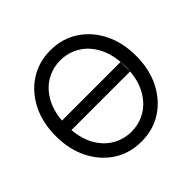

<svg xmlns="http://www.w3.org/2000/svg" viewBox="-184 -922 1117 1117"><g transform="rotate(-45 374.5 -363.5)"><path d="M374.5 11.7Q278.3 11.7 203.6 -36.6Q128.9 -85 86.4 -169.7Q43.9 -254.4 43.9 -363.3Q43.9 -473.1 86.4 -557.9Q128.9 -642.6 203.6 -690.9Q278.3 -739.3 374.5 -739.3Q471.2 -739.3 545.7 -690.9Q620.1 -642.6 662.6 -557.9Q705.1 -473.1 705.1 -363.3Q705.1 -254.4 662.6 -169.7Q620.1 -85 545.7 -36.6Q471.2 11.7 374.5 11.7ZM615.2 -402.3V-324.2H133.3Q140.6 -242.2 174.6 -185.5Q208.5 -128.9 260.7 -99.6Q313 -70.3 374.5 -70.3Q440.4 -70.3 495.6 -104.2Q550.8 -138.2 584 -203.6Q617.2 -269 617.2 -363.3Q617.2 -458 584 -523.7Q550.8 -589.4 495.6 -623.3Q440.4 -657.2 374.5 -657.2Q313 -657.2 260.7 -627.9Q208.5 -598.6 174.6 -541.7Q140.6 -484.9 133.3 -402.3Z"/></g></svg>

Font: Inter Display
Style: Regular
Weight: 400
Designer: Rasmus Andersson
Foundry: rsms
Version: Version 4.001;git-9221beed3